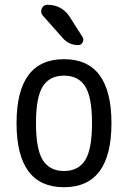

<svg xmlns="http://www.w3.org/2000/svg" viewBox="-20 -780 540 810"><path d="M339.4 -415.5Q310.5 -460.9 250 -460.9Q189.5 -460.9 160.6 -415.5Q131.8 -370.1 131.8 -260.3Q131.8 -150.4 160.6 -104.5Q189.5 -58.6 250 -58.6Q310.5 -58.6 339.4 -104.5Q368.2 -150.4 368.2 -260.3Q368.2 -370.1 339.4 -415.5ZM450.2 -260.3Q450.2 9.8 250 9.8Q49.8 9.8 49.8 -260.3Q49.8 -530.3 250 -530.3Q450.2 -530.3 450.2 -260.3ZM179.7 -759.8Q240.2 -759.8 273.4 -710L328.1 -624Q335 -614.3 329.1 -602.1Q323.2 -589.8 309.6 -589.8Q270.5 -589.8 244.1 -620.1L160.2 -714.8Q149.4 -727.5 156.2 -743.7Q163.1 -759.8 179.7 -759.8Z"/></svg>

Font: Rounded-X Mgen+ 2m regular
Style: Regular
Weight: 400
Designer: [Source Han Sans]
Ryoko NISHIZUKA  (kana & ideographs); Paul D. Hunt (Latin, Greek & Cyrillic); Wenlong ZHANG  (bopomofo
Version: Version 1.059.20150602